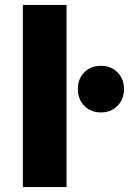

<svg xmlns="http://www.w3.org/2000/svg" viewBox="-20 -762 525 782"><path d="M73 -742H251V0H73ZM485 -399Q485 -358 458.5 -331Q432 -304 391 -304Q350 -304 323.5 -331Q297 -358 297 -399Q297 -441 323.5 -467.5Q350 -494 391 -494Q432 -494 458.5 -467.5Q485 -441 485 -399Z"/></svg>

Font: Montserrat arm2
Style: Bold
Weight: 700
Designer: Julieta Ulanovsky
Foundry: Julieta Ulanovsky
Version: Version 6.000